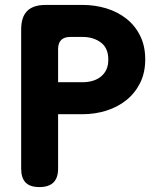

<svg xmlns="http://www.w3.org/2000/svg" viewBox="-20 -750 640 780"><path d="M216 -286V-65Q216 -27 197 -8.5Q178 10 140 10Q102 10 84 -8.5Q66 -27 66 -65V-630Q66 -681 90.5 -705.5Q115 -730 166 -730H315Q366 -730 412 -716Q458 -702 493.5 -674Q529 -646 549.5 -604.5Q570 -563 570 -509Q570 -454 549 -412.5Q528 -371 493 -343Q458 -315 412 -300.5Q366 -286 315 -286ZM216 -416H315Q337 -416 356 -421.5Q375 -427 389.5 -438.5Q404 -450 412 -467Q420 -484 420 -508Q420 -555 389.5 -577.5Q359 -600 315 -600H266Q241 -600 228.5 -587.5Q216 -575 216 -550Z"/></svg>

Font: Maple Mono NL ExtraBold
Style: Regular
Weight: 800
Monospace: yes
Designer: subframe7536
Version: Version 7.000